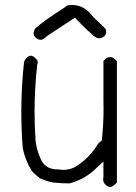

<svg xmlns="http://www.w3.org/2000/svg" viewBox="-20 -737 540 765"><path d="M210 -62Q168.9 -62 148.9 -90.8Q145.5 -96.2 143.1 -101.6Q126 -138.2 121.6 -176.8Q117.7 -234.4 117.7 -291.5Q117.7 -385.7 128.4 -480.5Q130.4 -485.4 130.4 -488Q130.4 -490.7 129.9 -492.7Q128.9 -498.5 121.1 -504.9Q111.3 -515.1 103 -515.1Q95.7 -515.1 86.9 -507.8Q78.6 -500 75.7 -488.8Q64.9 -390.6 64.9 -291.5Q64.9 -218.8 70.8 -145.5Q81.1 -97.2 106.9 -55.2Q122.6 -39.1 139.2 -26.4Q176.3 -10.7 196.3 -9.3H196.8Q227.5 -6.3 257.3 -6.3Q310.5 -20.5 351.6 -55.7Q360.4 -64.5 370.1 -73.2L392.1 -93.3V-32.7Q391.1 -26.9 391.1 -24.2Q391.1 -21.5 391.4 -17.8Q391.6 -14.2 393.8 -9.8Q396 -5.4 399.9 -1.5Q409.7 7.8 418.2 7.8Q426.8 7.8 437 -1.5Q441.4 -5.9 445.8 -9.8V-493.7L437 -502.4Q430.2 -509.3 418.9 -509.3Q407.7 -509.3 399.9 -502.4Q396 -498 392.1 -493.7V-342.8Q392.6 -322.8 392.6 -302.7Q392.6 -242.2 385.7 -177.2Q377.9 -171.9 373.8 -167.7Q369.6 -163.6 365.7 -156.2Q350.1 -131.3 328.1 -109.6Q306.2 -87.9 276.9 -70.3Q254.9 -60.1 232.4 -60.1Q223.1 -60.1 213.9 -62Q211.9 -62 210 -62ZM265.1 -717.3Q258.8 -717.3 252.4 -716.3Q244.6 -714.4 237.8 -707.5Q151.9 -651.9 133.3 -634.3Q127.4 -630.4 124 -627Q115.7 -618.7 113.8 -605.5Q113.8 -595.2 121.1 -587.9Q127.9 -582 132.8 -580.3Q137.7 -578.6 140.4 -578.6Q143.1 -578.6 145 -578.6Q155.3 -580.6 167 -593.3L168.5 -594.2L278.3 -666.5Q310.5 -633.3 327.1 -617.7Q343.8 -602.1 354.5 -593.3Q365.2 -584.5 375.5 -584.5Q384.8 -584.5 395.5 -592.3Q403.3 -600.6 403.3 -609.4Q403.3 -615.7 400.4 -622.1Q377.9 -645.5 352.5 -668Q344.2 -679.7 335.9 -687.5Q306.6 -717.3 265.1 -717.3Z"/></svg>

Font: NaikaiFont
Style: ExtraLight
Weight: 200
Version: Version 1.89